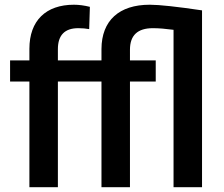

<svg xmlns="http://www.w3.org/2000/svg" viewBox="-20 -780 932 800"><path d="M221.2 0V-440.4H402.8V0H521.5V-440.4H628.9V-528.3H521.5V-572.8C521.5 -632.8 553.2 -662.6 617.2 -662.6C641.1 -662.6 669.9 -660.2 703.1 -655.8V0H821.8V-736.8C716.3 -752.4 643.6 -760.3 604 -760.3C476.6 -760.3 403.3 -694.8 402.8 -575.7V-528.3H221.2V-575.2C221.2 -633.3 249.5 -662.6 306.2 -662.6C323.2 -662.6 338.4 -661.1 351.6 -658.7L354.5 -751.5C331.1 -757.3 309.1 -760.3 288.1 -760.3C170.9 -760.3 102.5 -693.8 102.5 -576.7V-528.3H22V-440.4H102.5V0Z"/></svg>

Font: Shabnam Medium
Style: Regular
Weight: 500
Foundry: DejaVu fonts team - Redesigned by Saber Rastikerdar - Based on Vazir font
Version: Version 5.0.1